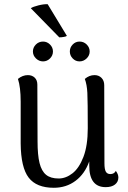

<svg xmlns="http://www.w3.org/2000/svg" viewBox="-20 -877 606 910"><path d="M541 -36Q541 -15 525 -2.5Q509 10 481 10Q403 10 403 -92V-112Q382 -53 338 -20Q294 13 235 13Q153 13 116 -35Q79 -83 78 -197V-395Q78 -464 65 -503Q87 -521 112 -521Q132 -521 144.5 -509Q157 -497 157 -476L158 -207Q158 -142 167.5 -104Q177 -66 198.5 -48.5Q220 -31 258 -31Q292 -31 323.5 -55.5Q355 -80 375.5 -133.5Q396 -187 396 -269Q396 -398 394 -437Q392 -476 382 -503Q403 -521 428 -521Q448 -521 461 -508Q474 -495 474 -473L475 -103Q475 -75 481.5 -63.5Q488 -52 503 -52Q521 -52 529 -67Q541 -51 541 -36ZM136 -633Q136 -652 150 -666Q164 -680 184 -680Q203 -680 217 -666Q231 -652 231 -633Q231 -614 217 -600Q203 -586 184 -586Q165 -586 150.5 -600Q136 -614 136 -633ZM311 -633Q311 -652 324.5 -666Q338 -680 357 -680Q377 -680 391 -666Q405 -652 405 -633Q405 -614 390.5 -600Q376 -586 357 -586Q338 -586 324.5 -600Q311 -614 311 -633ZM206 -857 297 -707Q294 -704 282.5 -702Q271 -700 261 -700L126 -838Q136 -845 162 -851.5Q188 -858 206 -857Z"/></svg>

Font: Arima Madurai
Style: Regular
Weight: 400
Designer: Joana Correia and Natanael Gama
Foundry: NDISCOVER
Version: Version 1.019